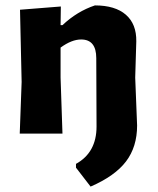

<svg xmlns="http://www.w3.org/2000/svg" viewBox="-20 -494 583 710"><path d="M205 -470 204 -401H211Q265 -452 331 -474Q406 -474 445.5 -439.5Q485 -405 484 -341L480 -207L487 -30Q487 49 446 103Q405 157 315 196L261 126V112Q337 70 337 -26L336 -279Q336 -348 280 -348Q245 -348 204 -318V-207L211 0H53L60 -191L54 -458Z"/></svg>

Font: Alegreya Sans ExtraBold
Style: Regular
Weight: 800
Designer: Juan Pablo del Peral
Foundry: Huerta Tipografica
Version: Version 2.007